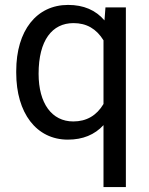

<svg xmlns="http://www.w3.org/2000/svg" viewBox="-20 -558 608 781"><path d="M46 -269V-262C46 -98 128 10 256 10C317 10 365 -10 401 -49V203H492V-528H409L405 -475C369 -517 320 -538 257 -538C129 -538 46 -434 46 -269ZM279 -464C332 -464 372 -441 401 -394V-135C373 -88 332 -64 278 -64C191 -64 137 -137 137 -258C137 -394 192 -464 279 -464Z"/></svg>

Font: Noto Sans KR Regular
Style: Regular
Weight: 400
Designer: Ryoko NISHIZUKA  (kana & ideographs); Paul D. Hunt (Latin, Greek & Cyrillic); Wenlong ZHANG  (bopomofo); Sandoll Communi
Foundry: Adobe Systems Incorporated
Version: Version 1.004;PS 1.004;hotconv 1.0.82;makeotf.lib2.5.63406